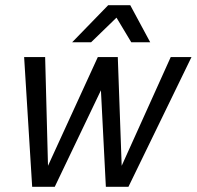

<svg xmlns="http://www.w3.org/2000/svg" viewBox="-20 -720 758 740"><path d="M154 -500 165 -81 357 -500H434L449 -81L638 -500H718L475 0H388L369 -372L191 0H104L73 -500ZM258 -557 397 -700H482L559 -557H486L429 -652L331 -557Z"/></svg>

Font: Epunda Sans
Style: Italic
Weight: 400
Italic angle: -12.0243°
Designer: Simon Atzbach
Foundry: typofactur
Version: Version 2.204; ttfautohint (v1.8.4.7-5d5b)